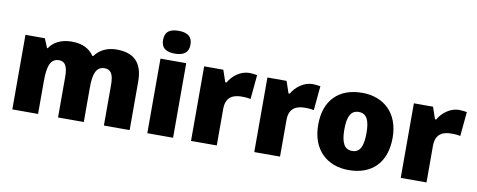

<svg xmlns="http://www.w3.org/2000/svg" viewBox="-66 -1084 3481 1402"><g transform="rotate(10 1674.5 -383.0)"><path d="M741 -563C672 -563 615 -535 580 -486H574C541 -534 490 -563 409 -563C327 -563 272 -530 243 -485H238L210 -553H66V0H257V-242C257 -352 275 -413 341 -413C384 -413 405 -381 405 -301V0H596V-258C596 -357 616 -413 678 -413C722 -413 745 -385 745 -301V0H936V-360C936 -502 867 -563 741 -563Z M1163 -776C1107 -776 1062 -759 1062 -691C1062 -625 1107 -607 1163 -607C1218 -607 1265 -625 1265 -691C1265 -759 1218 -776 1163 -776ZM1258 -553H1067V0H1258Z M1725 -563C1662 -563 1602 -519 1572 -465H1563L1533 -553H1391V0H1582V-272C1582 -372 1653 -383 1701 -383C1736 -383 1753 -380 1766 -377L1783 -557C1772 -559 1746 -563 1725 -563Z M2194 -563C2131 -563 2071 -519 2041 -465H2032L2002 -553H1860V0H2051V-272C2051 -372 2122 -383 2170 -383C2205 -383 2222 -380 2235 -377L2252 -557C2241 -559 2215 -563 2194 -563Z M2837 -278C2837 -461 2722 -563 2563 -563C2390 -563 2285 -461 2285 -278C2285 -93 2400 10 2560 10C2732 10 2837 -93 2837 -278ZM2479 -278C2479 -372 2503 -421 2561 -421C2621 -421 2643 -372 2643 -278C2643 -183 2621 -132 2562 -132C2502 -132 2479 -183 2479 -278Z M3280 -563C3217 -563 3157 -519 3127 -465H3118L3088 -553H2946V0H3137V-272C3137 -372 3208 -383 3256 -383C3291 -383 3308 -380 3321 -377L3338 -557C3327 -559 3301 -563 3280 -563Z"/></g></svg>

Font: Noto Sans Myanmar UI Black
Style: Regular
Weight: 900
Designer: Monotype Design Team
Foundry: Monotype Imaging Inc.
Version: Version 2.103